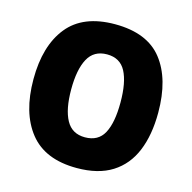

<svg xmlns="http://www.w3.org/2000/svg" viewBox="-107 -832 946 948"><g transform="rotate(15 366.0 -357.5)"><path d="M685 -358Q685 -244 651 -161.5Q617 -79 546.5 -34.5Q476 10 366 10Q204 10 125.5 -88.5Q47 -187 47 -359Q47 -530 125.5 -627.5Q204 -725 367 -725Q532 -725 608.5 -627.5Q685 -530 685 -358ZM240 -358Q240 -257 270 -202Q300 -147 366 -147Q434 -147 463 -201Q492 -255 492 -358Q492 -461 463 -516Q434 -571 367 -571Q300 -571 270 -515.5Q240 -460 240 -358Z"/></g></svg>

Font: Noto Sans Myanmar SemiCondensed Black
Style: Regular
Weight: 900
Width: 4
Designer: Monotype Design Team
Foundry: Monotype Imaging Inc.
Version: Version 2.107; ttfautohint (v1.8.4.7-5d5b)